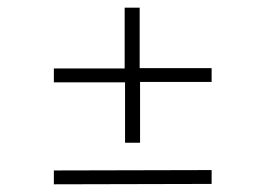

<svg xmlns="http://www.w3.org/2000/svg" viewBox="-20 -603 690 499"><path d="M305 -232V-389H120V-425H304V-583H343V-426H530V-390H344V-232ZM120 -124V-160L530 -161V-125Z"/></svg>

Font: REM Medium Thin
Style: Regular
Weight: 250
Version: Version 1.005;gftools[0.9.28]